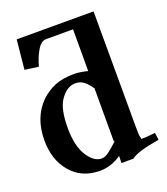

<svg xmlns="http://www.w3.org/2000/svg" viewBox="-129 -774 765 878"><g transform="rotate(-20 253.5 -335.5)"><path d="M312 -91.8V-348.1L314.9 -346.2Q296.4 -375 278.6 -388.9Q260.7 -402.8 236.8 -402.8Q194.3 -402.8 162.1 -354Q134.8 -313.5 134.8 -222.2Q134.8 -134.8 165.5 -86.4Q196.3 -38.1 233.9 -38.1Q249 -38.1 267.8 -51.3Q286.6 -64.5 318.8 -95.2ZM428.2 -683.1 429.2 -122.1Q429.2 -78.1 432.1 -70.8Q433.1 -67.4 433.6 -64.9Q434.1 -62.5 433.8 -61.3Q433.6 -60.1 433.1 -60.1Q462.9 -60.1 502 -64.9L506.8 -29.8Q398.4 -12.2 369.1 12.2H311L312 -22Q262.2 12.2 208 12.2Q119.6 12.2 67.4 -48.8Q15.1 -109.9 15.1 -205.1Q15.1 -315.9 83 -383.8Q115.7 -414.6 153.8 -429.7Q191.9 -444.8 247.1 -444.8Q273.9 -444.8 312 -435.1V-638.2H181.2Q156.7 -638.2 137.5 -606Q118.2 -573.7 106.9 -530.8L40 -540L54.2 -683.1Z"/></g></svg>

Font: Linux Libertine G
Style: Semibold
Weight: 600
Designer: Philipp H. Poll
Foundry: Philipp H. Poll
Version: Version 5.1.1